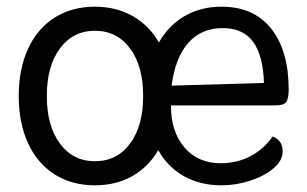

<svg xmlns="http://www.w3.org/2000/svg" viewBox="-20 -542 917 574"><path d="M36 -255Q36 -336 64 -396.5Q92 -457 143.5 -489.5Q195 -522 264 -522Q327 -522 376.5 -494Q426 -466 455 -415Q484 -466 532 -494Q580 -522 642 -522Q739 -522 791 -456Q843 -390 843 -275Q843 -247 835.5 -237Q828 -227 805 -227H491Q491 -148 531.5 -101Q572 -54 640 -54Q690 -54 730.5 -76Q771 -98 795 -134Q825 -123 825 -89Q825 -62 798 -39Q771 -16 728.5 -2Q686 12 642 12Q579 12 530.5 -15Q482 -42 453 -93Q424 -43 375.5 -15.5Q327 12 264 12Q195 12 143.5 -20.5Q92 -53 64 -113.5Q36 -174 36 -255ZM769 -294Q767 -375 737 -416.5Q707 -458 646 -458Q582 -458 543 -414Q504 -370 493 -286ZM408 -255Q408 -344 369 -397Q330 -450 264 -450Q198 -450 159 -397Q120 -344 120 -255Q120 -166 159 -113Q198 -60 264 -60Q330 -60 369 -113Q408 -166 408 -255Z"/></svg>

Font: Thasadith
Style: Bold
Weight: 700
Designer: Cadson Demak Co.,Ltd.
Foundry: Cadson Demak Co.,Ltd.
Version: Version 1.000; ttfautohint (v1.6)